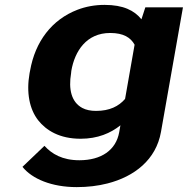

<svg xmlns="http://www.w3.org/2000/svg" viewBox="-20 -558 769 786"><path d="M473 -45 468 -17C455 57 394 98 305 98C235 98 192 72 162 39L72 125C111 174 191 208 294 208C339 208 381 203 420 193C530 165 619 96 639 -18L729 -528H575L559 -479C530 -515 485 -538 408 -538C368 -538 331 -531 297 -518C193 -478 124 -389 103 -268L101 -258C87 -178 101 -111 136 -66C169 -24 224 10 310 10C380 10 433 -13 473 -45ZM531 -375 492 -153C466 -123 429 -104 373 -104C351 -104 332 -108 317 -116C272 -140 260 -193 271 -258L272 -268C286 -349 334 -423 431 -423C486 -423 515 -404 531 -375Z"/></svg>

Font: Asimov
Style: XWidIt
Weight: 500
Designer: Google
Version: Version 2.000980; 2014